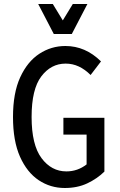

<svg xmlns="http://www.w3.org/2000/svg" viewBox="-20 -930 601 960"><path d="M45 -345Q45 -465 81 -543.5Q117 -622 176.5 -661Q236 -700 307 -700Q407 -700 485 -623L433 -555Q405 -583 374 -597.5Q343 -612 308 -612Q235 -612 186.5 -548Q138 -484 138 -345Q138 -206 187.5 -139.5Q237 -73 312 -73Q368 -73 413 -108V-257H297V-341H502V-72Q465 -36 416 -13Q367 10 304 10Q232 10 173.5 -29Q115 -68 80 -146.5Q45 -225 45 -345ZM417 -910 339 -760H249L171 -910H244L294 -828L344 -910Z"/></svg>

Font: Radio Canada Condensed
Style: Regular
Weight: 400
Width: 3
Designer: Charles Daoud, Etienne Aubert Bonn, Alexandre Saumier Demers, Jacques Le Bailly
Foundry: Radio-Canada
Version: Version 2.104; ttfautohint (v1.8.4.7-5d5b);gftools[0.9.28.de